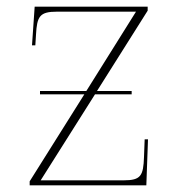

<svg xmlns="http://www.w3.org/2000/svg" viewBox="-20 -556 529 576"><path d="M69 0H419L424 -138H414L412 -85C410 -29 403 -15 351 -15H102L265 -273H375V-283H271L423 -524V-536H84L76 -420H86L88 -452C91 -507 99 -521 151 -521H388L239 -283H100V-273H233L69 -12Z"/></svg>

Font: Noto Serif Display Thin
Style: Regular
Weight: 100
Designer: Monotype Design Team
Foundry: Monotype Imaging Inc.
Version: Version 2.009